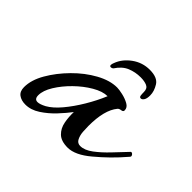

<svg xmlns="http://www.w3.org/2000/svg" viewBox="-99 -528 668 668"><g transform="rotate(45 235.0 -194.0)"><path d="M303 -391Q341 -391 354 -370Q367 -349 367 -329Q367 -313 362 -305.5Q357 -298 351 -298Q345 -298 344 -305Q343 -312 343 -322Q343 -339 330.5 -344.5Q318 -350 299 -350Q273 -350 250 -340.5Q227 -331 210 -305Q206 -301 201 -301Q195 -301 195 -307Q195 -312 198 -319Q209 -349 238 -370Q267 -391 303 -391ZM292 3Q260 3 244 -12.5Q228 -28 223.5 -52Q219 -76 220 -100Q205 -80 183 -56.5Q161 -33 135 -16Q109 1 82 1Q62 1 49 -8.5Q36 -18 36 -39Q36 -74 58.5 -113Q81 -152 116 -187.5Q151 -223 191 -245Q231 -267 266 -267Q276 -267 294 -263Q312 -259 326.5 -251Q341 -243 341 -229Q341 -222 332 -221Q323 -220 319 -215Q290 -180 290 -102Q290 -92 291 -75Q292 -58 298.5 -45Q305 -32 319 -32Q340 -32 364 -50Q388 -68 412 -93.5Q436 -119 456 -140Q458 -143 460 -143Q465 -143 468.5 -137.5Q472 -132 468 -128Q444 -100 421.5 -78Q399 -56 375 -36Q329 3 292 3ZM136 -45Q159 -58 182.5 -86Q206 -114 227.5 -150Q249 -186 264 -222Q240 -222 210 -204.5Q180 -187 153 -160.5Q126 -134 108.5 -105.5Q91 -77 91 -54Q91 -35 106 -35Q117 -35 136 -45Z"/></g></svg>

Font: Corinthia
Style: Bold
Weight: 700
Designer: Robert E. Leuschke
Foundry: Robert E. Leuschke
Version: Version 1.013; ttfautohint (v1.8.3)